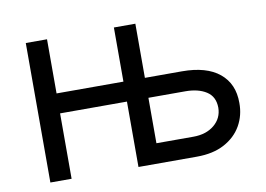

<svg xmlns="http://www.w3.org/2000/svg" viewBox="-64 -643 1026 740"><g transform="rotate(-10 449.0 -273.0)"><path d="M77.1 0V-545.9H160.2V-334H464.8V-255.9H160.2V0ZM494.1 -334H650.4Q746.6 -334 797.4 -292.2Q848.1 -250.5 847.7 -175.8Q848.1 -127 825.4 -87.2Q802.7 -47.4 758.5 -23.7Q714.4 0 650.4 0H421.9V-545.9H505.9V-78.1H650.4Q700.7 -78.1 732.4 -104.2Q764.2 -130.4 764.6 -171.9Q764.2 -215.3 732.4 -235.6Q700.7 -255.9 650.4 -255.9H494.1Z"/></g></svg>

Font: Inter
Style: Regular
Weight: 400
Designer: Rasmus Andersson
Foundry: rsms
Version: Version 4.000;git-8c9346024